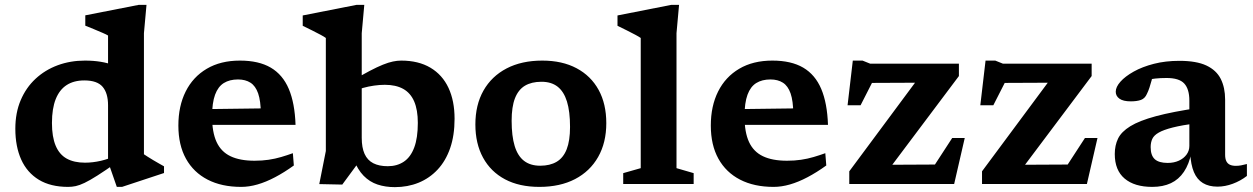

<svg xmlns="http://www.w3.org/2000/svg" viewBox="-20 -756 5148 789"><path d="M424 -323.5Q424 -373 401.8 -399.2Q379.5 -425.5 326.5 -425.5Q283.5 -425.5 254 -406.5Q224.5 -387.5 209 -348.8Q193.5 -310 193.5 -250.5Q193.5 -193.5 208.8 -157.2Q224 -121 254.2 -104.2Q284.5 -87.5 329 -87.5Q361 -87.5 394.5 -95.2Q428 -103 460.5 -118.5V-89Q412.5 -55 380.5 -34.8Q348.5 -14.5 327.5 -4.5Q306.5 5.5 291 8.8Q275.5 12 260 12Q188 12 139.8 -17.2Q91.5 -46.5 67.2 -100.2Q43 -154 43 -227Q43 -292.5 65 -344.2Q87 -396 126 -432.2Q165 -468.5 217 -487.8Q269 -507 329 -507Q364 -507 393.2 -502.2Q422.5 -497.5 451.5 -486.8Q480.5 -476 514 -457.5L424 -443V-610Q418 -614 401.2 -621.2Q384.5 -628.5 365 -636.5Q345.5 -644.5 330.5 -650.5V-693L550 -736H582L571.5 -619.5V-122Q576.5 -118.5 586.8 -112Q597 -105.5 609.5 -98Q622 -90.5 634 -83.8Q646 -77 654 -72.5V-45L481.5 12H460L424 -91.5Z M966 -507Q1043.5 -507 1092.8 -478Q1142 -449 1166.8 -390.5Q1191.5 -332 1194.5 -243H819.5L818.5 -307.5L1091.5 -311L1052 -287.5Q1051.5 -341.5 1040.8 -372.2Q1030 -403 1009.2 -416.2Q988.5 -429.5 958 -429.5Q923.5 -429.5 899.8 -414.8Q876 -400 863.8 -366.8Q851.5 -333.5 851.5 -277.5Q851.5 -212.5 870 -172.5Q888.5 -132.5 927.2 -114Q966 -95.5 1026 -95.5Q1057 -95.5 1084 -99.5Q1111 -103.5 1135.5 -110.8Q1160 -118 1183.5 -126.5L1187.5 -76Q1148 -47.5 1110.5 -27.8Q1073 -8 1038.2 2Q1003.5 12 971 12Q891 12 833.2 -17.8Q775.5 -47.5 744.2 -103.8Q713 -160 713 -240Q713 -320 743 -380Q773 -440 829.8 -473.5Q886.5 -507 966 -507Z M1433 -102H1463.5L1386.5 2.5L1292 0.5L1319 -135.5V-600Q1312.5 -605 1297.5 -613Q1282.5 -621 1263 -630.8Q1243.5 -640.5 1224 -650V-692.5L1445 -736H1477L1466.5 -619.5V-189.5Q1466.5 -149.5 1478.2 -123.5Q1490 -97.5 1514 -85.2Q1538 -73 1573.5 -73Q1612 -73 1639.8 -91.8Q1667.5 -110.5 1682.2 -149.8Q1697 -189 1697 -251Q1697 -304.5 1682 -339.2Q1667 -374 1636.8 -390.8Q1606.5 -407.5 1561.5 -407.5Q1540 -407.5 1517.2 -404.2Q1494.5 -401 1472.2 -394.8Q1450 -388.5 1429.5 -379L1425 -422.5Q1467.5 -448 1499 -464.5Q1530.5 -481 1553.5 -490.2Q1576.5 -499.5 1594.5 -503.2Q1612.5 -507 1628.5 -507Q1699.5 -507 1748.8 -477.8Q1798 -448.5 1823 -395Q1848 -341.5 1848 -268Q1848 -199.5 1829.8 -147Q1811.5 -94.5 1778.2 -59Q1745 -23.5 1700.2 -5.2Q1655.5 13 1602.5 13Q1563.5 13 1531.2 2.2Q1499 -8.5 1474.2 -33.8Q1449.5 -59 1433 -102Z M2200 -75Q2240 -75 2267.5 -91.2Q2295 -107.5 2308.8 -142.8Q2322.5 -178 2322.5 -234.5Q2322.5 -298 2309.8 -339Q2297 -380 2271.2 -400Q2245.5 -420 2205 -420Q2164.5 -420 2137.2 -403.8Q2110 -387.5 2096.2 -352.2Q2082.5 -317 2082.5 -260Q2082.5 -197 2095 -156Q2107.5 -115 2133.5 -95Q2159.5 -75 2200 -75ZM2196.5 12Q2114 12 2055.2 -19.2Q1996.5 -50.5 1965 -108.2Q1933.5 -166 1933.5 -244.5Q1933.5 -325 1966.8 -383.8Q2000 -442.5 2061.8 -474.8Q2123.5 -507 2208.5 -507Q2290.5 -507 2349.5 -475.5Q2408.5 -444 2440 -386.5Q2471.5 -329 2471.5 -250Q2471.5 -170 2438 -111Q2404.5 -52 2343 -20Q2281.5 12 2196.5 12Z M2760 -65 2830.5 -44.5V0H2541V-44.5L2613 -65V-600Q2606 -605 2591 -613Q2576 -621 2556.5 -630.8Q2537 -640.5 2517.5 -650V-692.5L2738.5 -736H2770.5L2760 -619.5Z M3154 -507Q3231.5 -507 3280.8 -478Q3330 -449 3354.8 -390.5Q3379.5 -332 3382.5 -243H3007.5L3006.5 -307.5L3279.5 -311L3240 -287.5Q3239.5 -341.5 3228.8 -372.2Q3218 -403 3197.2 -416.2Q3176.5 -429.5 3146 -429.5Q3111.5 -429.5 3087.8 -414.8Q3064 -400 3051.8 -366.8Q3039.5 -333.5 3039.5 -277.5Q3039.5 -212.5 3058 -172.5Q3076.5 -132.5 3115.2 -114Q3154 -95.5 3214 -95.5Q3245 -95.5 3272 -99.5Q3299 -103.5 3323.5 -110.8Q3348 -118 3371.5 -126.5L3375.5 -76Q3336 -47.5 3298.5 -27.8Q3261 -8 3226.2 2Q3191.5 12 3159 12Q3079 12 3021.2 -17.8Q2963.5 -47.5 2932.2 -103.8Q2901 -160 2901 -240Q2901 -320 2931 -380Q2961 -440 3017.8 -473.5Q3074.5 -507 3154 -507Z M3470 0V-52L3775 -463L3832 -416.5L3505 -415L3596 -479.5L3516.5 -323.5H3463L3484.5 -507H3524.5L3555.5 -494.5H3920.5V-443.5L3610 -30L3559 -78.5L3851.5 -80L3787 -26L3893 -189H3944.5L3901 0Z M4015.5 0V-52L4320.5 -463L4377.5 -416.5L4050.5 -415L4141.5 -479.5L4062 -323.5H4008.5L4030 -507H4070L4101 -494.5H4466V-443.5L4155.5 -30L4104.5 -78.5L4397 -80L4332.5 -26L4438.5 -189H4490L4446.5 0Z M4908 -313 4899 -250Q4836.5 -241.5 4799 -232Q4761.5 -222.5 4741.8 -211.2Q4722 -200 4715.2 -185.2Q4708.5 -170.5 4708.5 -151.5Q4708.5 -117.5 4725.2 -102Q4742 -86.5 4778.5 -86.5Q4804.5 -86.5 4824.5 -95.8Q4844.5 -105 4856 -120.8Q4867.5 -136.5 4867.5 -156.5V-342.5Q4867.5 -390 4846.5 -412.8Q4825.5 -435.5 4774 -435.5Q4747.5 -435.5 4727.2 -433.2Q4707 -431 4690.5 -426.5L4721 -464Q4717 -442.5 4712.5 -426Q4708 -409.5 4703.5 -395.8Q4699 -382 4693 -370Q4685 -351.5 4668.8 -345.5Q4652.5 -339.5 4626.5 -339.5Q4595.5 -339.5 4580.2 -350.5Q4565 -361.5 4565 -379Q4565 -398.5 4584.2 -420.2Q4603.5 -442 4638.8 -461.8Q4674 -481.5 4721.8 -493.8Q4769.5 -506 4826.5 -506Q4896.5 -506 4937.5 -486.8Q4978.5 -467.5 4996.5 -431.8Q5014.5 -396 5014.5 -346.5V-120Q5014.5 -103.5 5019.5 -93.5Q5024.5 -83.5 5034.2 -79Q5044 -74.5 5059 -74.5Q5069 -74.5 5080.2 -76.5Q5091.5 -78.5 5104 -82V-33Q5077.5 -12.5 5045.8 -0.8Q5014 11 4983 11Q4947.5 11 4923.2 -3.8Q4899 -18.5 4886.2 -48.8Q4873.5 -79 4871 -126.5L4876 -129.5Q4866.5 -81.5 4845.2 -50Q4824 -18.5 4791.5 -3.2Q4759 12 4715 12Q4642 12 4601.5 -22.2Q4561 -56.5 4561 -123Q4561 -158.5 4574.5 -186.5Q4588 -214.5 4624.8 -237.2Q4661.5 -260 4730 -278.5Q4798.5 -297 4908 -313Z"/></svg>

Font: Newsreader 9pt SemiBold
Style: Regular
Weight: 600
Designer: Hugues Gentile
Foundry: Production Type
Version: Version 1.003